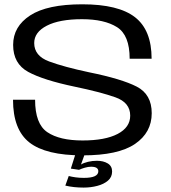

<svg xmlns="http://www.w3.org/2000/svg" viewBox="-20 -700 774 870"><path d="M359 150Q337 150 316 147.8Q295 145.5 276 141L291.5 97.5Q304.5 101 322 103.5Q339.5 106 360 106Q425.5 106 425.5 76Q425.5 55.5 393 55.5Q379.5 55.5 364.8 59.8Q350 64 338 69.5L301 64L321 1H363L347 45.5Q359 38 378.8 33.2Q398.5 28.5 419 28.5Q448.5 28.5 468.2 40.5Q488 52.5 488 77Q488 102.5 469.2 118.5Q450.5 134.5 421 142.2Q391.5 150 359 150ZM354.5 4Q188 4 113.5 -54.2Q39 -112.5 39 -248H139Q139 -138.5 194.5 -101Q250 -63.5 354 -63.5Q456.5 -63.5 513.2 -93.2Q570 -123 570 -176Q570 -235.5 502.5 -259.2Q435 -283 319.5 -307Q176 -337 107.8 -374.2Q39.5 -411.5 39.5 -496.5Q39.5 -580 116.8 -630.2Q194 -680.5 353 -680.5Q516.5 -680.5 591.8 -622Q667 -563.5 667 -434H567.5Q567.5 -541 510.2 -577Q453 -613 351.5 -613Q249 -613 192 -583.5Q135 -554 135 -505Q135 -446.5 202.8 -421.5Q270.5 -396.5 383.5 -372.5Q531.5 -342.5 599.5 -307.5Q667.5 -272.5 667.5 -187Q667.5 -99.5 591.8 -47.8Q516 4 354.5 4Z"/></svg>

Font: Anybody ExtraExpanded
Style: Regular
Weight: 400
Width: 8
Designer: Tyler Finck
Foundry: Etcetera Type Company
Version: Version 1.010; ttfautohint (v1.8.3) -l 8 -r 50 -G 200 -x 14 